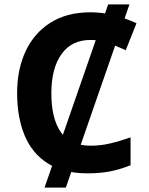

<svg xmlns="http://www.w3.org/2000/svg" viewBox="-20 -780 677 875"><path d="M570 -760 280 75H183L473 -760ZM393 -598Q306 -598 260 -533Q214 -468 214 -355Q214 -241 256.5 -178.5Q299 -116 393 -116Q437 -116 480.5 -126Q524 -136 575 -154V-27Q528 -8 482 1Q436 10 379 10Q269 10 197.5 -35.5Q126 -81 92 -163.5Q58 -246 58 -356Q58 -464 97 -547Q136 -630 210.5 -677Q285 -724 393 -724Q446 -724 499.5 -710.5Q553 -697 602 -674L553 -551Q513 -570 472.5 -584Q432 -598 393 -598Z"/></svg>

Font: Noto IKEA Simplified Chinese
Style: Bold
Weight: 700
Designer: Monotype Design Team
Foundry: Monotype Imaging Inc.
Version: Version 1.100